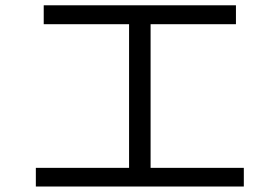

<svg xmlns="http://www.w3.org/2000/svg" viewBox="-20 -717 1040 714"><path d="M142.6 -697.3H857.4V-627H540V-92.8H886.7V-23.4H113.3V-92.8H460V-627H142.6Z"/></svg>

Font: Mgen+ 1c regular
Style: Regular
Weight: 400
Designer: [Source Han Sans]
Ryoko NISHIZUKA  (kana & ideographs); Paul D. Hunt (Latin, Greek & Cyrillic); Wenlong ZHANG  (bopomofo
Version: Version 1.059.20150602